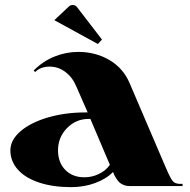

<svg xmlns="http://www.w3.org/2000/svg" viewBox="-20 -751 766 775"><path d="M199.3 -669.6 257.9 -724.7Q264.4 -730.8 273.6 -730.8Q284.1 -730.8 291.1 -722L391.6 -591.3L375 -573.4ZM333.9 -297.2 288 -402.1Q272.7 -438.8 244.1 -460.4Q215.5 -482.1 180.1 -482.1Q143.8 -482.1 121.9 -460.2L115.8 -466.3Q153.8 -504.4 200.4 -522.9Q246.9 -541.5 295.9 -541.5Q366.3 -541.5 422 -508.5Q477.7 -475.5 503.1 -415.6L651.2 -69.9Q667.8 -31.5 677.2 -20.1Q686.6 -8.7 708.5 -8.7H716.8V0H502.2Q490.4 0 480.3 -3.9Q470.3 -7.9 463.9 -13.1Q457.6 -18.4 451.7 -27.1Q445.8 -35.8 442.7 -41.7Q439.7 -47.6 436.2 -56.8Q409.1 -28.8 364.1 -12.2Q319.1 4.4 266.6 4.4Q194.1 4.4 138.3 -14Q82.6 -32.3 52.2 -66.2Q21.9 -100.1 21.9 -144.2Q21.9 -185.8 62.5 -220.9Q103.1 -256.1 172.9 -276.7Q242.6 -297.2 324.7 -297.2ZM423.5 -85.7 344.8 -271H337.8Q286.7 -271 250.4 -233.8Q214.2 -196.7 214.2 -144.2Q214.2 -95.3 243.4 -65.3Q272.7 -35.4 320.8 -35.4Q351.8 -35.4 379.6 -49Q407.3 -62.5 423.5 -85.7Z"/></svg>

Font: Wabroye
Style: Medium
Weight: 500
Designer: gluk
Foundry: gluk
Version: Version 0.14